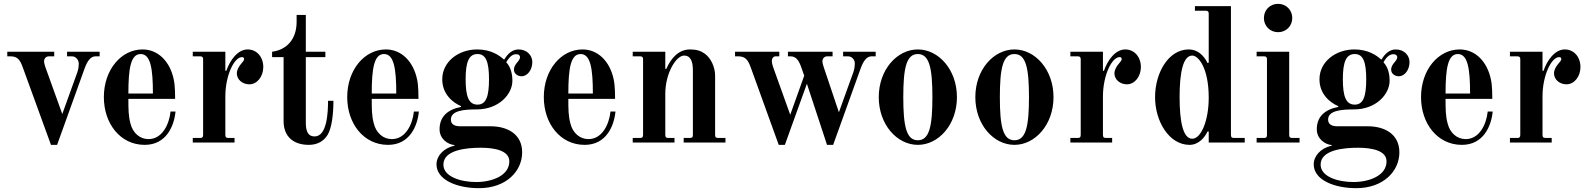

<svg xmlns="http://www.w3.org/2000/svg" viewBox="-20 -744 8294 1002"><path d="M18 -450H35C72 -450 85 -431 99 -392L246 12H278L422 -388C437 -430 456 -450 478 -450H500V-474H330V-450H356C377 -450 391 -430 391 -412C391 -396 389 -384 384 -368L305 -149L216 -396C212 -408 210 -418 210 -424C210 -441 223 -450 234 -450H263V-474H18Z M522 -237C522 -100 607 12 735 12C849 12 889 -88 896 -162H870C863 -94 826 -18 755 -18C710 -18 673 -50 661 -99C650 -138 650 -177 650 -228H894C894 -240 894 -296 887 -328C868 -422 806 -486 724 -486C613 -486 522 -381 522 -237ZM650 -256C650 -386 662 -462 714 -462C766 -462 778 -386 778 -256Z M986 0H1204V-24H1172C1160 -24 1156 -28 1156 -40V-241C1156 -350 1202 -446 1243 -446C1251 -446 1254 -441 1254 -436C1254 -429 1247 -421 1240 -413C1228 -399 1216 -381 1216 -361C1216 -329 1245 -304 1281 -304C1323 -304 1354 -346 1354 -394C1354 -446 1321 -486 1272 -486C1221 -486 1180 -430 1161 -374L1156 -375V-474H986V-450H1024C1036 -450 1040 -446 1040 -434V-40C1040 -28 1036 -24 1024 -24H986Z M1400 -446H1460V-112C1460 -34 1508 12 1592 12C1636 12 1669 -7 1689 -39C1712 -76 1720 -150 1720 -218H1692C1692 -158 1687 -32 1622 -32C1581 -32 1576 -71 1576 -105V-446H1678V-474H1576V-666H1528V-630C1528 -540 1477 -484 1400 -474Z M1792 -237C1792 -100 1877 12 2005 12C2119 12 2159 -88 2166 -162H2140C2133 -94 2096 -18 2025 -18C1980 -18 1943 -50 1931 -99C1920 -138 1920 -177 1920 -228H2164C2164 -240 2164 -296 2157 -328C2138 -422 2076 -486 1994 -486C1883 -486 1792 -381 1792 -237ZM1920 -256C1920 -386 1932 -462 1984 -462C2036 -462 2048 -386 2048 -256Z M2258 114C2258 194 2363 238 2480 238C2622 238 2705 149 2705 51C2705 -45 2627 -85 2540 -85H2382C2354 -85 2333 -94 2333 -120C2333 -168 2404 -173 2468 -173C2584 -173 2654 -253 2654 -322C2654 -356 2647 -392 2622 -419C2640 -451 2657 -461 2673 -461C2689 -461 2694 -453 2694 -445C2694 -437 2685 -424 2678 -417C2670 -407 2662 -395 2662 -381C2662 -358 2683 -346 2702 -346C2733 -346 2758 -380 2758 -420C2758 -454 2731 -486 2686 -486C2656 -486 2631 -466 2612 -434H2609C2585 -456 2541 -486 2470 -486C2375 -486 2288 -424 2288 -330C2288 -252 2344 -208 2386 -190V-186C2314 -172 2274 -134 2274 -69C2274 -20 2316 10 2352 13V16C2292 30 2258 71 2258 114ZM2410 -330C2410 -421 2427 -462 2472 -462C2516 -462 2532 -421 2532 -330C2532 -239 2516 -198 2472 -198C2427 -198 2410 -239 2410 -330ZM2294 115C2294 38 2415 27 2489 27C2565 27 2638 43 2638 98C2638 173 2547 206 2465 206C2384 206 2294 178 2294 115Z M2818 -237C2818 -100 2903 12 3031 12C3145 12 3185 -88 3192 -162H3166C3159 -94 3122 -18 3051 -18C3006 -18 2969 -50 2957 -99C2946 -138 2946 -177 2946 -228H3190C3190 -240 3190 -296 3183 -328C3164 -422 3102 -486 3020 -486C2909 -486 2818 -381 2818 -237ZM2946 -256C2946 -386 2958 -462 3010 -462C3062 -462 3074 -386 3074 -256Z M3282 0H3500V-24H3468C3456 -24 3452 -28 3452 -40V-254C3452 -363 3509 -454 3550 -454C3587 -454 3596 -418 3596 -377V-40C3596 -28 3592 -24 3580 -24H3548V0H3766V-24H3728C3716 -24 3712 -28 3712 -40V-348C3712 -392 3692 -439 3658 -464C3637 -479 3615 -486 3581 -486C3523 -486 3482 -442 3457 -384L3452 -385V-474H3282V-450H3320C3332 -450 3336 -446 3336 -434V-40C3336 -28 3332 -24 3320 -24H3282Z M3816 -450H3833C3870 -450 3884 -431 3898 -392L4044 12H4076L4191 -307L4296 12H4328L4472 -388C4487 -430 4506 -450 4528 -450H4550V-474H4380V-450H4406C4427 -450 4441 -431 4441 -414C4441 -398 4439 -385 4434 -369L4358 -158L4278 -396C4274 -408 4272 -418 4272 -424C4272 -441 4285 -450 4296 -450H4325V-474H4092V-450H4105C4134 -450 4148 -431 4162 -392L4177 -349L4104 -145L4014 -396C4010 -408 4008 -418 4008 -424C4008 -441 4017 -450 4028 -450H4047V-474H3816Z M4694 -237C4694 -389 4710 -462 4770 -462C4830 -462 4846 -389 4846 -237C4846 -85 4830 -12 4770 -12C4710 -12 4694 -85 4694 -237ZM4566 -237C4566 -93 4662 12 4770 12C4878 12 4974 -93 4974 -237C4974 -381 4878 -486 4770 -486C4662 -486 4566 -381 4566 -237Z M5198 -237C5198 -389 5214 -462 5274 -462C5334 -462 5350 -389 5350 -237C5350 -85 5334 -12 5274 -12C5214 -12 5198 -85 5198 -237ZM5070 -237C5070 -93 5166 12 5274 12C5382 12 5478 -93 5478 -237C5478 -381 5382 -486 5274 -486C5166 -486 5070 -381 5070 -237Z M5566 0H5784V-24H5752C5740 -24 5736 -28 5736 -40V-241C5736 -350 5782 -446 5823 -446C5831 -446 5834 -441 5834 -436C5834 -429 5827 -421 5820 -413C5808 -399 5796 -381 5796 -361C5796 -329 5825 -304 5861 -304C5903 -304 5934 -346 5934 -394C5934 -446 5901 -486 5852 -486C5801 -486 5760 -430 5741 -374L5736 -375V-474H5566V-450H5604C5616 -450 5620 -446 5620 -434V-40C5620 -28 5616 -24 5604 -24H5566Z M6136 -237C6136 -365 6154 -454 6202 -454C6234 -454 6288 -390 6288 -234C6288 -114 6248 -20 6202 -20C6154 -20 6136 -109 6136 -237ZM6008 -237C6008 -111 6081 12 6188 12C6235 12 6267 -26 6282 -58H6288V0H6476V-24H6420C6408 -24 6404 -28 6404 -40V-712H6216V-688H6272C6284 -688 6288 -684 6288 -672V-417L6282 -415C6262 -456 6229 -486 6184 -486C6077 -486 6008 -363 6008 -237Z M6576 -650C6576 -608 6608 -576 6650 -576C6692 -576 6724 -608 6724 -650C6724 -692 6692 -724 6650 -724C6608 -724 6576 -692 6576 -650ZM6538 0H6762V-24H6724C6712 -24 6708 -28 6708 -40V-474H6538V-450H6576C6588 -450 6592 -446 6592 -434V-40C6592 -28 6588 -24 6576 -24H6538Z M6836 114C6836 194 6941 238 7058 238C7200 238 7283 149 7283 51C7283 -45 7205 -85 7118 -85H6960C6932 -85 6911 -94 6911 -120C6911 -168 6982 -173 7046 -173C7162 -173 7232 -253 7232 -322C7232 -356 7225 -392 7200 -419C7218 -451 7235 -461 7251 -461C7267 -461 7272 -453 7272 -445C7272 -437 7263 -424 7256 -417C7248 -407 7240 -395 7240 -381C7240 -358 7261 -346 7280 -346C7311 -346 7336 -380 7336 -420C7336 -454 7309 -486 7264 -486C7234 -486 7209 -466 7190 -434H7187C7163 -456 7119 -486 7048 -486C6953 -486 6866 -424 6866 -330C6866 -252 6922 -208 6964 -190V-186C6892 -172 6852 -134 6852 -69C6852 -20 6894 10 6930 13V16C6870 30 6836 71 6836 114ZM6988 -330C6988 -421 7005 -462 7050 -462C7094 -462 7110 -421 7110 -330C7110 -239 7094 -198 7050 -198C7005 -198 6988 -239 6988 -330ZM6872 115C6872 38 6993 27 7067 27C7143 27 7216 43 7216 98C7216 173 7125 206 7043 206C6962 206 6872 178 6872 115Z M7396 -237C7396 -100 7481 12 7609 12C7723 12 7763 -88 7770 -162H7744C7737 -94 7700 -18 7629 -18C7584 -18 7547 -50 7535 -99C7524 -138 7524 -177 7524 -228H7768C7768 -240 7768 -296 7761 -328C7742 -422 7680 -486 7598 -486C7487 -486 7396 -381 7396 -237ZM7524 -256C7524 -386 7536 -462 7588 -462C7640 -462 7652 -386 7652 -256Z M7860 0H8078V-24H8046C8034 -24 8030 -28 8030 -40V-241C8030 -350 8076 -446 8117 -446C8125 -446 8128 -441 8128 -436C8128 -429 8121 -421 8114 -413C8102 -399 8090 -381 8090 -361C8090 -329 8119 -304 8155 -304C8197 -304 8228 -346 8228 -394C8228 -446 8195 -486 8146 -486C8095 -486 8054 -430 8035 -374L8030 -375V-474H7860V-450H7898C7910 -450 7914 -446 7914 -434V-40C7914 -28 7910 -24 7898 -24H7860Z"/></svg>

Font: Old Standard
Style: Bold
Weight: 700
Designer: Alexey Kryukov <alexios@thessalonica.org.ru>
Version: Version 2.0.2